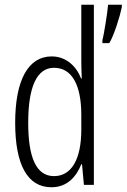

<svg xmlns="http://www.w3.org/2000/svg" viewBox="-20 -831 534 810"><path d="M197 -41C264 -41 302 -86 323 -138H326L334 -51H376V-811H323V-571C323 -549 324 -527 325 -500H322C303 -550 260 -593 198 -593C100 -593 44 -495 44 -313C44 -136 96 -41 197 -41ZM494 -801V-811H436C434 -782 418 -681 412 -662V-649H441C461 -681 486 -762 494 -801ZM208 -88C132 -88 99 -168 99 -313C99 -464 135 -545 208 -545C283 -545 323 -473 323 -346V-284C323 -160 282 -88 208 -88Z"/></svg>

Font: Noto Sans Tamil UI ExtraCondensed Light
Style: Regular
Weight: 300
Width: 2
Designer: Jelle Bosma - Monotype Design Team
Foundry: Monotype Imaging Inc.
Version: Version 2.004